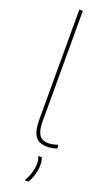

<svg xmlns="http://www.w3.org/2000/svg" viewBox="-183 -774 587 1029"><g transform="rotate(20 110.5 -260.0)"><path d="M96 -740V-113Q96 -70 105 -47.5Q114 -25 129.5 -17.5Q145 -10 163 -10Q175 -10 188.5 -12.5Q202 -15 217 -20L221 -1Q208 5 192.5 7.5Q177 10 163 10Q138 10 118.5 0.5Q99 -9 87.5 -35.5Q76 -62 76 -113V-740ZM114 220Q130 191 138 164Q146 137 146 112Q146 101 143.5 91Q141 81 137 73H158Q161 81 163 91Q165 101 165 112Q165 131 161.5 149.5Q158 168 152 185Q146 202 135 220Z"/></g></svg>

Font: Georama ExtraCondensed Thin Thin
Style: Regular
Weight: 250
Version: Version 1.001